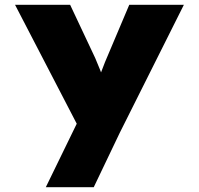

<svg xmlns="http://www.w3.org/2000/svg" viewBox="-20 -555 834 805"><path d="M172 230 325 -84 319 -3 43 -535H274L379 -312Q389 -288 399.5 -262.5Q410 -237 419 -208L381 -197Q389 -215 400 -242Q411 -269 420 -294L522 -535H751L482 2L373 230Z"/></svg>

Font: Lexend Exa Black
Style: Regular
Weight: 900
Designer: Bonnie Shaver-Troup, Thomas Jockin
Foundry: Lexend
Version: Version 1.007